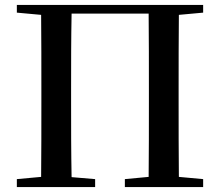

<svg xmlns="http://www.w3.org/2000/svg" viewBox="-20 -755 888 775"><path d="M48 -704 146 -695C147 -595 147 -495 147 -393V-342C147 -241 147 -140 146 -41L48 -32V0H364V-32L269 -40C267 -141 267 -241 267 -343V-393C267 -496 267 -599 269 -700H580C581 -598 581 -496 581 -393V-343C581 -240 581 -139 580 -41L484 -32V0H800V-32L702 -41C701 -141 701 -242 701 -342V-393C701 -494 701 -596 702 -695L800 -704V-735H48Z"/></svg>

Font: GenKiMin2 TW SB
Style: Regular
Weight: 600
Version: Version 2.100;PS 2.1;hotconv 16.6.51;makeotf.lib2.5.65220 DE